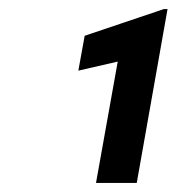

<svg xmlns="http://www.w3.org/2000/svg" viewBox="-20 -730 390 424"><path d="M282 -326 350 -710H342L167 -651L153 -574L240 -594L192 -326Z"/></svg>

Font: Asimov
Style: NarIt
Weight: 500
Designer: Google
Version: Version 2.000980; 2014